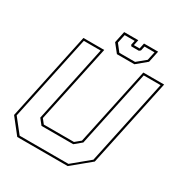

<svg xmlns="http://www.w3.org/2000/svg" viewBox="-194 -991 1069 1131"><g transform="rotate(30 340.5 -425.0)"><path d="M86 0 5 -103 132 -700H273.5L161 -172L185 -141.5H390L427 -172L539.5 -700H681L554 -103L429 0ZM94.5 -13.5H426.5L541.5 -108.5L664.5 -686.5H550L439.5 -166.5L393 -128H177L146.5 -166.5L257 -686.5H142.5L19.5 -108.5ZM350.5 -716 306 -772 322.5 -850H418.5L410.5 -812H449.5L457.5 -850H553.5L537 -772L469.5 -716ZM359 -730H466L524.5 -778L537 -836H469L462.5 -806L452.5 -798H401.5L395.5 -806L402 -836H334L321.5 -778Z"/></g></svg>

Font: Tourney Thin
Style: Italic
Weight: 100
Italic angle: -12°
Designer: Tyler Finck
Foundry: Etcetera Type Co
Version: Version 1.015